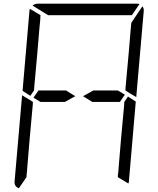

<svg xmlns="http://www.w3.org/2000/svg" viewBox="-20 -1020 856 1038"><path d="M485 -531H617L655 -508L628 -469H479L429 -500ZM672 -498 714 -471 677 -41Q677 -34 674 -28L617 -62V-70L618 -82L619 -83L623 -134L634 -265L651 -450L652 -469ZM144 -502 102 -529 139 -959Q139 -966 142 -972L199 -938L198 -928V-918L193 -866L182 -735L165 -548L164 -531ZM82 -2Q56 -12 59 -41L99 -500V-505L133 -485L150 -474L158 -469L157 -452L140 -265L129 -134L125 -83L124 -82V-72L123 -62ZM240 -938 156 -990Q169 -1000 184 -1000H452H720Q730 -1000 734 -998L693 -938H663H477H415ZM331 -469H199L161 -492L188 -531H337L387 -500ZM757 -959 717 -500V-495L683 -515L666 -526L658 -531L659 -550L676 -735L687 -866L690 -897L750 -986Q759 -974 757 -959Z"/></svg>

Font: DSEG14 Modern
Style: Light Italic
Weight: 300
Italic angle: -5°
Designer: Keshikan(Twitter:@keshinomi_88pro)
Version: Version 0.46